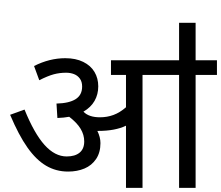

<svg xmlns="http://www.w3.org/2000/svg" viewBox="-20 -916 1078 936"><path d="M146 -594.2Q221.2 -632.3 298.3 -632.3Q349.1 -632.3 385.7 -614.3Q422.4 -596.2 440.7 -565.2Q459 -534.2 459 -495.1Q459 -455.6 440.9 -424.1Q422.9 -392.6 386.7 -371.6Q413.1 -344.2 467.3 -344.2Q502.4 -344.2 533.4 -355.7Q564.5 -367.2 594.2 -393.1V-550.8H521V-622.1H1037.6V-550.8H933.6V0H853V-550.8H674.8V0H594.2V-303.2Q541.5 -277.8 459 -277.8H454.6Q469.7 -247.1 469.7 -218.3Q469.7 -172.4 448.5 -140.9Q427.2 -109.4 391.8 -94.5Q356.4 -79.6 312 -79.6Q253.4 -79.6 205.1 -107.9Q156.7 -136.2 114 -196.5Q71.3 -256.8 29.3 -356.4L99.6 -381.8Q147 -265.1 197.3 -209.2Q247.6 -153.3 305.2 -153.3Q345.7 -153.3 368.2 -171.9Q390.6 -190.4 390.6 -226.6Q390.6 -258.8 373 -288.1Q355.5 -317.4 317.4 -346.7Q291 -341.8 259.8 -340.8L255.4 -411.1Q316.9 -412.6 348.6 -432.6Q380.4 -452.6 380.4 -494.1Q380.4 -517.6 369.4 -532.7Q358.4 -547.9 340.8 -554.7Q323.2 -561.5 302.2 -561.5Q270.5 -561.5 241.7 -553.7Q212.9 -545.9 171.4 -524.9ZM933.6 -614.7H853V-804.7H933.6ZM853 -622.1ZM906.7 -896.5Z"/></svg>

Font: Noto Sans Devanagari UI
Style: Regular
Weight: 400
Designer: Monotype Design Team
Foundry: Monotype Imaging Inc.
Version: Version 1.06